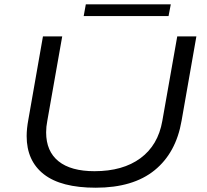

<svg xmlns="http://www.w3.org/2000/svg" viewBox="-20 -854 954 886"><path d="M366.2 -779.8 376 -834H768.1L757.8 -779.8ZM421.9 12.2Q261.7 12.2 182.4 -49.8Q103 -111.8 103 -226.1Q103 -260.3 110.8 -301.8L178.2 -686H267.1L198.2 -295.9Q192.9 -269.5 192.9 -243.2Q192.9 -155.8 250 -109.9Q307.1 -64 416 -64Q546.9 -64 628.2 -124Q709.5 -184.1 729 -295.9L797.9 -686H886.2L817.9 -296.9Q792.5 -148.9 693.4 -68.4Q594.2 12.2 421.9 12.2Z"/></svg>

Font: Archivo Expanded Light
Style: Italic
Weight: 300
Width: 7
Italic angle: -10°
Designer: Hector Gatti
Foundry: Omnibus-Type
Version: Version 2.001